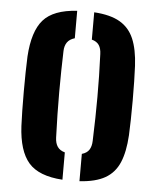

<svg xmlns="http://www.w3.org/2000/svg" viewBox="-48 -649 568 698"><g transform="rotate(5 236.5 -300.0)"><path d="M40.1 -173.6Q39 -196 38.4 -229Q37.8 -262 37.8 -298.8Q37.8 -335.6 38.4 -369.4Q39 -403.2 40.1 -427.1Q45.7 -519.4 82.6 -561.2Q119.4 -603 205.7 -608.2V-508.1Q186.8 -502.5 178.1 -490Q169.4 -477.5 168.8 -458.3Q167.7 -425 167 -387Q166.4 -348.9 166.3 -308.2Q166.3 -267.5 167.1 -225.7Q167.9 -184 169.5 -142.4Q170.2 -121.9 178.7 -109.3Q187.3 -96.6 205.7 -91.5V8.2Q118.7 2.6 81.8 -40Q44.8 -82.6 40.1 -173.6ZM267.8 8.2V-91.5Q286.2 -96.8 294.3 -109.3Q302.4 -121.9 303 -142Q304.5 -186.8 305.4 -226.1Q306.2 -265.4 306.2 -302.8Q306.3 -340.2 305.5 -378.4Q304.7 -416.7 303 -458.9Q302.4 -478.8 294.3 -491.3Q286.1 -503.7 267.8 -508.5V-608.2Q327 -604.5 361.7 -584.4Q396.3 -564.4 412.9 -525.7Q429.4 -487 432.5 -427.1Q433.6 -403.5 434.4 -370.3Q435.1 -337 435.1 -300.8Q435.1 -264.5 434.4 -231.1Q433.6 -197.6 432.5 -173.6Q429 -112.9 412.5 -74.1Q396 -35.3 361.3 -15.4Q326.6 4.5 267.8 8.2Z"/></g></svg>

Font: Big Shoulders Stencil Text SC Thin
Style: Regular
Weight: 100
Designer: Patric King
Foundry: XO Type Co
Version: Version 2.001